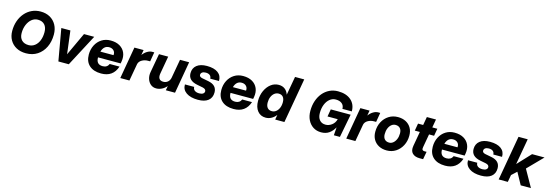

<svg xmlns="http://www.w3.org/2000/svg" viewBox="25 -1794 8309 2903"><g transform="rotate(15 4180.0 -342.5)"><path d="M90 -268Q90 -351 115 -422.5Q140 -494 186 -547.5Q232 -601 294.5 -630.5Q357 -660 432 -660Q516 -660 579 -624.5Q642 -589 677.5 -524.5Q713 -460 713 -374Q713 -263 671 -176.5Q629 -90 553.5 -41Q478 8 376 8Q290 8 226 -26.5Q162 -61 126 -123Q90 -185 90 -268ZM567 -372Q567 -447 529.5 -488.5Q492 -530 423 -530Q370 -530 328 -496Q286 -462 261 -403.5Q236 -345 236 -272Q236 -201 275 -161.5Q314 -122 384 -122Q438 -122 479.5 -153.5Q521 -185 544 -241.5Q567 -298 567 -372Z M796 -500H938L983 -139L1151 -500H1311L1047 0H884Z M1301 -220Q1301 -303 1335 -369Q1369 -435 1429 -473Q1489 -511 1568 -511Q1653 -511 1711 -477Q1769 -443 1794.5 -383.5Q1820 -324 1807 -247L1801 -215H1447V-213Q1447 -104 1548 -104Q1618 -104 1644 -164H1797Q1740 9 1553 9Q1434 9 1367.5 -51.5Q1301 -112 1301 -220ZM1572 -407Q1488 -407 1459 -308H1665Q1670 -352 1643.5 -379.5Q1617 -407 1572 -407Z M1940 -500H2084L2070 -419Q2102 -462 2141 -485Q2180 -508 2216 -508H2249L2224 -361H2191Q2139 -361 2096.5 -336.5Q2054 -312 2044 -270L1996 0H1853Z M2420 -223Q2411 -170 2430 -142Q2449 -114 2494 -114Q2534 -114 2562.5 -137Q2591 -160 2601 -202L2654 -500H2797L2710 0H2566L2578 -69Q2545 -30 2502.5 -9.5Q2460 11 2417 11Q2364 11 2328 -20Q2292 -51 2277 -100.5Q2262 -150 2272 -206L2325 -500H2469Z M3094 -185 3002 -203Q2859 -231 2859 -347Q2859 -426 2915 -471Q2971 -516 3073 -516Q3186 -516 3247 -471Q3308 -426 3306 -343H3169Q3169 -377 3145.5 -395.5Q3122 -414 3081 -414Q3045 -414 3025 -399Q3005 -384 3005 -359Q3005 -328 3052 -318L3151 -299Q3286 -273 3286 -157Q3286 -75 3230.5 -30.5Q3175 14 3070 14Q2954 14 2887 -32.5Q2820 -79 2822 -160H2967Q2967 -124 2993.5 -104.5Q3020 -85 3065 -85Q3103 -85 3124 -99.5Q3145 -114 3145 -138Q3145 -173 3094 -185Z M3375 -220Q3375 -303 3409 -369Q3443 -435 3503 -473Q3563 -511 3642 -511Q3727 -511 3785 -477Q3843 -443 3868.5 -383.5Q3894 -324 3881 -247L3875 -215H3521V-213Q3521 -104 3622 -104Q3692 -104 3718 -164H3871Q3814 9 3627 9Q3508 9 3441.5 -51.5Q3375 -112 3375 -220ZM3646 -407Q3562 -407 3533 -308H3739Q3744 -352 3717.5 -379.5Q3691 -407 3646 -407Z M4545 -700 4422 0H4278L4291 -76Q4260 -36 4218.5 -13Q4177 10 4129 10Q4049 10 4001.5 -48.5Q3954 -107 3954 -207Q3954 -295 3986.5 -366Q4019 -437 4073.5 -479Q4128 -521 4196 -521Q4254 -521 4293 -491Q4332 -461 4349 -408L4401 -700ZM4101 -221Q4101 -167 4125.5 -138Q4150 -109 4195 -109Q4231 -109 4259.5 -131Q4288 -153 4305 -192Q4322 -231 4322 -281Q4322 -335 4298 -364Q4274 -393 4229 -393Q4193 -393 4164 -371Q4135 -349 4118 -310Q4101 -271 4101 -221Z M4757 -265Q4757 -351 4781.5 -423Q4806 -495 4850.5 -548Q4895 -601 4955.5 -630Q5016 -659 5087 -659Q5216 -659 5290.5 -594.5Q5365 -530 5365 -419H5218Q5218 -471 5183 -500.5Q5148 -530 5087 -530Q5034 -530 4992.5 -496.5Q4951 -463 4927.5 -404.5Q4904 -346 4904 -271Q4904 -201 4938 -161.5Q4972 -122 5032 -122Q5083 -122 5128.5 -155.5Q5174 -189 5190 -250H5030L5050 -366H5361L5291 0H5196L5205 -126Q5171 -64 5120.5 -28.5Q5070 7 4996 7Q4925 7 4871.5 -27.5Q4818 -62 4787.5 -123.5Q4757 -185 4757 -265Z M5477 -500H5621L5607 -419Q5639 -462 5678 -485Q5717 -508 5753 -508H5786L5761 -361H5728Q5676 -361 5633.5 -336.5Q5591 -312 5581 -270L5533 0H5390Z M5787 -214Q5787 -301 5823 -369.5Q5859 -438 5921.5 -477.5Q5984 -517 6063 -517Q6134 -517 6187.5 -489Q6241 -461 6270.5 -410Q6300 -359 6300 -289Q6300 -203 6264 -134Q6228 -65 6166 -25Q6104 15 6025 15Q5954 15 5900.5 -13.5Q5847 -42 5817 -93.5Q5787 -145 5787 -214ZM6155 -286Q6155 -337 6129.5 -365Q6104 -393 6058 -393Q6024 -393 5995.5 -370.5Q5967 -348 5950.5 -308Q5934 -268 5934 -217Q5934 -165 5959.5 -137Q5985 -109 6031 -109Q6065 -109 6093 -132Q6121 -155 6138 -195Q6155 -235 6155 -286Z M6615 -121 6593 0H6538Q6463 0 6424 -39.5Q6385 -79 6399 -158L6439 -385H6360L6380 -500H6460L6483 -630H6626L6603 -500H6682L6662 -385H6583L6546 -177Q6540 -146 6549.5 -133.5Q6559 -121 6581 -121Z M6685 -220Q6685 -303 6719 -369Q6753 -435 6813 -473Q6873 -511 6952 -511Q7037 -511 7095 -477Q7153 -443 7178.5 -383.5Q7204 -324 7191 -247L7185 -215H6831V-213Q6831 -104 6932 -104Q7002 -104 7028 -164H7181Q7124 9 6937 9Q6818 9 6751.5 -51.5Q6685 -112 6685 -220ZM6956 -407Q6872 -407 6843 -308H7049Q7054 -352 7027.5 -379.5Q7001 -407 6956 -407Z M7525 -185 7433 -203Q7290 -231 7290 -347Q7290 -426 7346 -471Q7402 -516 7504 -516Q7617 -516 7678 -471Q7739 -426 7737 -343H7600Q7600 -377 7576.5 -395.5Q7553 -414 7512 -414Q7476 -414 7456 -399Q7436 -384 7436 -359Q7436 -328 7483 -318L7582 -299Q7717 -273 7717 -157Q7717 -75 7661.5 -30.5Q7606 14 7501 14Q7385 14 7318 -32.5Q7251 -79 7253 -160H7398Q7398 -124 7424.5 -104.5Q7451 -85 7496 -85Q7534 -85 7555 -99.5Q7576 -114 7576 -138Q7576 -173 7525 -185Z M8165 -500H8360L8131 -266L8281 0H8121L8019 -186L7939 -112L7919 0H7776L7899 -700H8043L7971 -293Z"/></g></svg>

Font: Overused Grotesk
Style: Bold Italic
Weight: 700
Italic angle: -10°
Version: Version 0.003